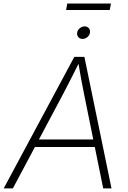

<svg xmlns="http://www.w3.org/2000/svg" viewBox="-40 -1042 707 1062"><path d="M-19.5 0 371.1 -727.5H426.8L576.7 0H530.8L425.3 -520Q417.5 -558.1 408.9 -604.5Q400.4 -650.9 391.1 -708H403.8Q376 -652.3 352.5 -606Q329.1 -559.6 308.1 -520L31.2 0ZM134.8 -229 141.6 -270.5H505.4L498.5 -229ZM416.5 -826.7Q401.9 -826.7 393.3 -836.9Q384.8 -847.2 386.7 -861.3Q389.2 -876 401.4 -886Q413.6 -896 428.2 -896Q442.9 -896 451.4 -886Q460 -876 457.5 -861.3Q455.6 -847.2 443.4 -836.9Q431.2 -826.7 416.5 -826.7ZM573.7 -1022.5 566.9 -986.8H325.7L332 -1022.5Z"/></svg>

Font: Inter 18pt ExtraLight
Style: Italic
Weight: 250
Italic angle: -9.3988°
Designer: Rasmus Andersson
Foundry: rsms
Version: Version 4.001;git-66647c0bb